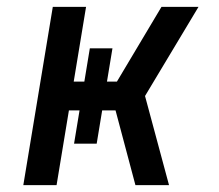

<svg xmlns="http://www.w3.org/2000/svg" viewBox="-20 -540 640 560"><path d="M473 0H375L317 -218H278L262 -121H196L212 -218H181L145 0H48L134 -520H231L195 -302H226L242 -399H308L292 -302H321L451 -520H559L403 -260Z"/></svg>

Font: Iosevka Aile Medium
Style: Italic
Weight: 500
Italic angle: -9°
Designer: Belleve Invis
Foundry: Belleve Invis
Version: Version 31.1.0; ttfautohint (v1.8.4)